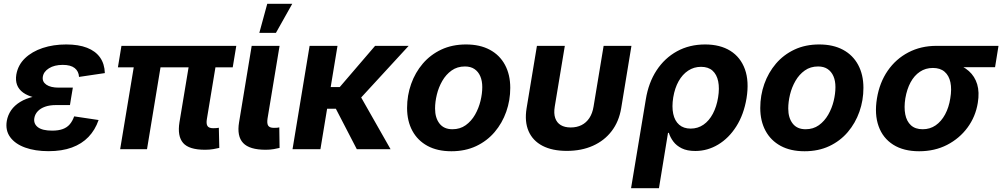

<svg xmlns="http://www.w3.org/2000/svg" viewBox="-20 -781 5247 1005"><path d="M233.9 10.3Q164.1 10.3 111.8 -8.5Q59.6 -27.3 33.4 -63Q7.3 -98.6 15.6 -148.4Q21 -178.7 38.3 -203.9Q55.7 -229 85.4 -247.3Q115.2 -265.6 157.7 -275.6Q200.2 -285.6 254.9 -285.6H355L346.2 -231H272.5Q239.7 -231 215.8 -222.4Q191.9 -213.9 177.5 -198.5Q163.1 -183.1 159.7 -163.1Q154.8 -133.3 178.2 -115.2Q201.7 -97.2 252.9 -97.2Q286.1 -97.2 308.6 -105.5Q331.1 -113.8 345.2 -130.4Q359.4 -147 368.2 -171.9L496.1 -152.8Q478 -100.6 443.1 -64.2Q408.2 -27.8 356.2 -8.8Q304.2 10.3 233.9 10.3ZM252.4 -261.7Q199.7 -261.7 162.1 -270.5Q124.5 -279.3 101.3 -296.1Q78.1 -313 69.3 -336.7Q60.5 -360.4 65.4 -390.6Q74.2 -440.9 110.8 -476.1Q147.5 -511.2 203.4 -529.8Q259.3 -548.3 326.7 -548.3Q391.1 -548.3 435.5 -531Q480 -513.7 503.7 -480.2Q527.3 -446.8 528.8 -398.4L393.6 -378.4Q392.1 -407.7 371.1 -424.6Q350.1 -441.4 308.6 -441.4Q264.6 -441.4 236.3 -423.6Q208 -405.8 204.1 -378.9Q200.2 -353.5 222.4 -337.9Q244.6 -322.3 287.6 -322.3H361.3L351.1 -261.7Z M1053.2 2.9Q969.2 2.9 938.5 -32.7Q907.7 -68.4 919.4 -141.1L980.5 -509.3H1121.1L1063 -158.7Q1058.6 -133.3 1065.9 -121.6Q1073.2 -109.9 1096.2 -109.9Q1106.9 -109.9 1113.8 -110.6Q1120.6 -111.3 1125.5 -112.3L1127.9 -6.8Q1116.2 -3.9 1096.7 -0.5Q1077.1 2.9 1053.2 2.9ZM608.9 0 693.4 -509.3H833.5L749.5 0ZM597.2 -428.7 615.7 -541H1216.8L1198.2 -428.7Z M1370.6 2.9Q1286.1 2.9 1252.7 -32.5Q1219.2 -67.9 1231.4 -141.1L1297.4 -541H1443.4L1380.4 -160.6Q1376.5 -134.8 1383.8 -123.3Q1391.1 -111.8 1413.6 -111.8Q1424.3 -111.8 1430.7 -112.3Q1437 -112.8 1441.9 -114.3L1443.4 -6.8Q1432.1 -3.9 1413.1 -0.5Q1394 2.9 1370.6 2.9ZM1337.4 -608.9 1378.9 -761.2H1509.8L1424.3 -608.9Z M1746.6 -541 1657.2 0H1511.2L1600.6 -541ZM2119.1 -541 1816.4 -211.9H1656.7L1673.3 -325.2H1758.3L1943.4 -541ZM1847.7 0 1734.9 -217.8 1857.9 -293 2024.4 0Z M2342.8 10.7Q2269.5 10.7 2217.8 -17.3Q2166 -45.4 2138.4 -96.4Q2110.8 -147.5 2110.8 -215.8Q2110.8 -281.7 2132.1 -341.6Q2153.3 -401.4 2193.1 -448Q2232.9 -494.6 2290 -521.5Q2347.2 -548.3 2419.4 -548.3Q2492.2 -548.3 2543.9 -520.5Q2595.7 -492.7 2623.3 -441.4Q2650.9 -390.1 2650.9 -321.3Q2650.9 -255.9 2629.9 -196.3Q2608.9 -136.7 2569.1 -89.8Q2529.3 -43 2472.2 -16.1Q2415 10.7 2342.8 10.7ZM2348.1 -104.5Q2388.2 -104.5 2417.7 -125.7Q2447.3 -147 2466.6 -180.7Q2485.8 -214.4 2495.1 -252.7Q2504.4 -291 2504.4 -325.2Q2504.4 -357.9 2493.9 -382.1Q2483.4 -406.2 2463.4 -419.7Q2443.4 -433.1 2413.6 -433.1Q2373.5 -433.1 2344 -412.1Q2314.5 -391.1 2295.2 -357.7Q2275.9 -324.2 2266.6 -285.9Q2257.3 -247.6 2257.3 -212.9Q2257.3 -164.1 2280.5 -134.3Q2303.7 -104.5 2348.1 -104.5Z M2946.8 8.8Q2870.6 8.8 2819.6 -17.8Q2768.6 -44.4 2746.8 -94.5Q2725.1 -144.5 2736.3 -213.9L2790.5 -541H2936.5L2883.8 -223.1Q2877.9 -187.5 2886.2 -163.1Q2894.5 -138.7 2915.3 -126.2Q2936 -113.8 2967.3 -113.8Q2999 -113.8 3023.9 -126.2Q3048.8 -138.7 3064.9 -163.1Q3081.1 -187.5 3086.9 -223.1L3139.6 -541H3285.2L3231.4 -213.9Q3219.7 -144.5 3181.6 -94.7Q3143.6 -44.9 3083.7 -18.1Q3023.9 8.8 2946.8 8.8Z M3283.2 204.1 3360.4 -260.7Q3374.5 -348.1 3416.7 -412.6Q3459 -477.1 3523.9 -512.7Q3588.9 -548.3 3670.9 -548.3Q3749.5 -548.3 3803 -514.9Q3856.4 -481.4 3879.2 -418.5Q3901.9 -355.5 3887.7 -267.1Q3873.5 -181.6 3834.2 -119.6Q3794.9 -57.6 3739 -24.2Q3683.1 9.3 3619.6 9.3Q3576.7 9.3 3548.6 -4.6Q3520.5 -18.6 3504.4 -40.3Q3488.3 -62 3481 -85.4H3476.6L3429.2 204.1ZM3595.2 -107.9Q3632.8 -107.9 3662.4 -128.4Q3691.9 -148.9 3711.4 -185.8Q3731 -222.7 3738.8 -271Q3746.6 -318.8 3739.3 -355Q3731.9 -391.1 3709.7 -411.1Q3687.5 -431.2 3649.4 -431.2Q3612.3 -431.2 3582.3 -411.4Q3552.2 -391.6 3532.2 -356Q3512.2 -320.3 3503.9 -271Q3496.1 -222.2 3503.9 -185.3Q3511.7 -148.4 3534.9 -128.2Q3558.1 -107.9 3595.2 -107.9Z M4191.4 10.7Q4118.2 10.7 4066.4 -17.3Q4014.6 -45.4 3987.1 -96.4Q3959.5 -147.5 3959.5 -215.8Q3959.5 -281.7 3980.7 -341.6Q4002 -401.4 4041.7 -448Q4081.5 -494.6 4138.7 -521.5Q4195.8 -548.3 4268.1 -548.3Q4340.8 -548.3 4392.6 -520.5Q4444.3 -492.7 4471.9 -441.4Q4499.5 -390.1 4499.5 -321.3Q4499.5 -255.9 4478.5 -196.3Q4457.5 -136.7 4417.7 -89.8Q4377.9 -43 4320.8 -16.1Q4263.7 10.7 4191.4 10.7ZM4196.8 -104.5Q4236.8 -104.5 4266.4 -125.7Q4295.9 -147 4315.2 -180.7Q4334.5 -214.4 4343.8 -252.7Q4353 -291 4353 -325.2Q4353 -357.9 4342.5 -382.1Q4332 -406.2 4312 -419.7Q4292 -433.1 4262.2 -433.1Q4222.2 -433.1 4192.6 -412.1Q4163.1 -391.1 4143.8 -357.7Q4124.5 -324.2 4115.2 -285.9Q4106 -247.6 4106 -212.9Q4106 -164.1 4129.2 -134.3Q4152.3 -104.5 4196.8 -104.5Z M4791 10.7Q4709.5 10.7 4655.3 -23.7Q4601.1 -58.1 4578.9 -120.4Q4556.6 -182.6 4570.3 -266.1Q4584 -349.1 4626.7 -410.9Q4669.4 -472.7 4734.9 -506.8Q4800.3 -541 4881.8 -541H5206.5L5188.5 -429.2H4953.6L4862.8 -425.3Q4824.7 -425.3 4795.2 -405.5Q4765.6 -385.7 4746.3 -350.1Q4727.1 -314.5 4718.8 -266.1Q4711.4 -218.8 4718.5 -182.4Q4725.6 -146 4748.3 -125.2Q4771 -104.5 4809.6 -104.5Q4848.1 -104.5 4877.7 -125Q4907.2 -145.5 4927 -182.1Q4946.8 -218.8 4954.1 -266.1Q4962.4 -314.5 4954.8 -350.1Q4947.3 -385.7 4924.3 -405.5Q4901.4 -425.3 4863.3 -425.3L4869.6 -463.4Q4927.7 -463.4 4974.1 -450Q5020.5 -436.5 5051.5 -408.9Q5082.5 -381.3 5095 -339.8Q5107.4 -298.3 5098.1 -242.2Q5086.4 -170.4 5044.4 -113.3Q5002.4 -56.2 4937.5 -22.7Q4872.6 10.7 4791 10.7Z"/></svg>

Font: Inter 17pt
Style: Bold Italic
Weight: 700
Italic angle: -9.3988°
Version: Version 4.001;git-66647c0bb